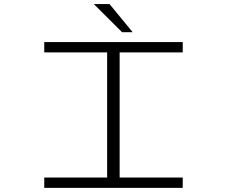

<svg xmlns="http://www.w3.org/2000/svg" viewBox="-20 -902 1090 922"><path d="M617 -747.5H566L430.5 -882.5H506ZM857.5 -650.5H554.5V-49.5H857.5V0H192.5V-49.5H494.5V-650.5H192.5V-700H857.5Z"/></svg>

Font: League Mono Extended UltraLight
Style: Regular
Weight: 200
Width: 9
Designer: Tyler Finck
Foundry: The League of Moveable Type / Tyler Finck
Version: Version 2.210